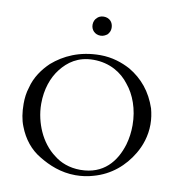

<svg xmlns="http://www.w3.org/2000/svg" viewBox="-99 -1027 1062 1131"><g transform="rotate(10 432.0 -461.5)"><path d="M427 13C464 13 500 8 533 -2C636 -30 712 -97 761 -180C789 -227 811 -288 811 -358C811 -391 806 -422 798 -452C766 -547 710 -615 630 -662C581 -688 521 -709 450 -709C326 -709 234 -665 166 -606C123 -565 84 -512 68 -446C58 -416 54 -383 54 -349C54 -298 61 -253 76 -216C103 -145 148 -89 208 -54C267 -18 340 13 427 13ZM156 -367C156 -454 182 -527 223 -579C264 -631 322 -675 415 -675C513 -675 586 -629 630 -570C676 -515 708 -431 708 -335C708 -295 703 -256 692 -218C660 -112 589 -23 450 -23C384 -23 330 -45 292 -76C249 -107 213 -155 191 -205C171 -250 156 -306 156 -367ZM430 -822C448 -822 462 -831 471 -838C480 -849 487 -860 487 -878C487 -912 465 -936 430 -936C412 -936 397 -928 390 -919C380 -911 373 -895 373 -878C373 -847 396 -822 430 -822Z"/></g></svg>

Font: fbb
Style: Regular
Weight: 400
Designer: David J. Perry, Michael Sharpe
Version: Version 1.045